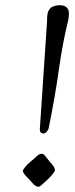

<svg xmlns="http://www.w3.org/2000/svg" viewBox="-20 -707 289 738"><path d="M112 -98Q130 -116 138 -116Q146 -116 149.5 -112.5Q153 -109 160.5 -99Q168 -89 179.5 -76Q191 -63 191 -53.5Q191 -44 162.5 -16.5Q134 11 129 11Q117 11 105.5 -2.5Q94 -16 85 -25Q76 -34 72 -40Q68 -46 68 -50.5Q68 -55 78.5 -67Q89 -79 95 -83.5Q101 -88 112 -98ZM133 -211Q133 -217 135 -239L161 -627V-635Q161 -642 161.5 -645Q162 -648 163 -654.5Q164 -661 166 -664.5Q168 -668 171.5 -673Q175 -678 180 -680Q193 -687 209 -687Q245 -687 245 -654Q245 -640 241 -624Q221 -544 206 -437.5Q191 -331 167 -214Q166 -208 160 -201Q154 -194 146 -194Q133 -194 133 -211Z"/></svg>

Font: Sorts Mill Goudy
Style: Italic
Weight: 400
Italic angle: -7.40001°
Version: Version 003.101